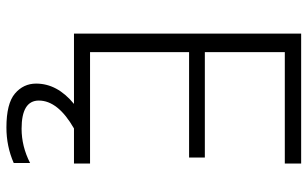

<svg xmlns="http://www.w3.org/2000/svg" viewBox="-206 -566 990 619"><g transform="rotate(90 289.5 -256.0)"><path d="M390.6 218.8Q313.5 218.8 281.2 191.4Q249 164.1 249 123Q249 54.7 314.5 1H87.9V-731.4H506.8V-678.7H147.5V-420.9H487.3V-370.1H147.5V-50.8H506.8V1H393.6Q303.7 52.7 303.7 114.3Q303.7 169.9 394.5 169.9Q451.2 169.9 504.9 142.6V195.3Q451.2 218.8 390.6 218.8Z"/></g></svg>

Font: Gen Shin Gothic Light
Style: Regular
Weight: 200
Designer: [Source Han Sans]
Ryoko NISHIZUKA  (kana & ideographs); Paul D. Hunt (Latin, Greek & Cyrillic); Wenlong ZHANG  (bopomofo
Version: Version 1.002.20150607